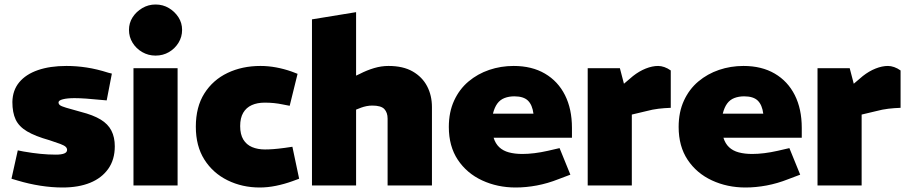

<svg xmlns="http://www.w3.org/2000/svg" viewBox="-20 -824 4029 853"><path d="M258 9Q210 9 159 1Q108 -7 58 -22L31 -30L59 -156L84 -151Q124 -144 159.5 -140.5Q195 -137 228 -137Q252 -137 265 -142Q278 -147 278 -158Q278 -166 271.5 -172Q265 -178 248 -184.5Q231 -191 200 -201Q136 -219 100 -240.5Q64 -262 49.5 -293Q35 -324 35 -371Q36 -423 65.5 -458.5Q95 -494 148.5 -512.5Q202 -531 275 -531Q320 -531 365.5 -524Q411 -517 461 -501L477 -497L454 -378L431 -380Q392 -384 362 -386Q332 -388 311 -388Q279 -388 259.5 -383Q240 -378 240 -369Q240 -362 246 -357Q252 -352 273.5 -345.5Q295 -339 339 -327Q394 -313 427 -293Q460 -273 475 -243.5Q490 -214 490 -174Q490 -115 461 -74Q432 -33 380.5 -12Q329 9 258 9Z M573 0V-521H769V0ZM671 -577Q639 -577 612 -592.5Q585 -608 569 -634Q553 -660 553 -691Q553 -722 569 -747Q585 -772 612 -788Q639 -804 671 -804Q704 -804 730.5 -788Q757 -772 773 -747Q789 -722 789 -691Q789 -660 773 -634Q757 -608 730.5 -592.5Q704 -577 671 -577Z M1134 9Q1056 9 991 -23Q926 -55 888 -115Q850 -175 850 -261Q850 -349 888 -409Q926 -469 991 -500Q1056 -531 1137 -531Q1172 -531 1207 -524.5Q1242 -518 1276 -506L1302 -496L1267 -354L1236 -360Q1217 -364 1197.5 -366Q1178 -368 1156 -368Q1123 -368 1098.5 -357Q1074 -346 1060.5 -323Q1047 -300 1047 -264Q1047 -227 1061 -204Q1075 -181 1100 -170.5Q1125 -160 1157 -160Q1174 -160 1194.5 -161.5Q1215 -163 1245 -167L1279 -172L1309 -30L1279 -19Q1243 -6 1206 1.5Q1169 9 1134 9Z M1366 0V-738L1562 -770V-488L1579 -496Q1610 -512 1642 -521.5Q1674 -531 1706 -531Q1771 -531 1813.5 -506.5Q1856 -482 1877.5 -441Q1899 -400 1899 -348V0H1702V-297Q1702 -324 1687.5 -339.5Q1673 -355 1634 -355Q1621 -355 1608.5 -352.5Q1596 -350 1585 -346L1562 -337V0Z M2271 9Q2190 9 2122 -22.5Q2054 -54 2014 -114Q1974 -174 1974 -260Q1974 -326 1997.5 -377Q2021 -428 2061.5 -462Q2102 -496 2153.5 -513.5Q2205 -531 2262 -531Q2343 -531 2401 -497Q2459 -463 2490 -401.5Q2521 -340 2521 -256V-212H2173Q2181 -186 2198 -170Q2215 -154 2241 -147Q2267 -140 2301 -140Q2326 -140 2354.5 -143.5Q2383 -147 2414 -154L2466 -166L2514 -48L2461 -28Q2413 -9 2365 0Q2317 9 2271 9ZM2170 -319H2350Q2345 -358 2325.5 -377Q2306 -396 2265 -396Q2241 -396 2221.5 -388.5Q2202 -381 2189.5 -364Q2177 -347 2170 -319Z M2591 0V-521H2734L2752 -452L2792 -486Q2820 -508 2849 -519.5Q2878 -531 2904 -531Q2917 -531 2931.5 -526Q2946 -521 2960 -511V-345Q2932 -344 2906 -341Q2880 -338 2850 -330L2787 -315V0Z M3292 9Q3211 9 3143 -22.5Q3075 -54 3035 -114Q2995 -174 2995 -260Q2995 -326 3018.5 -377Q3042 -428 3082.5 -462Q3123 -496 3174.5 -513.5Q3226 -531 3283 -531Q3364 -531 3422 -497Q3480 -463 3511 -401.5Q3542 -340 3542 -256V-212H3194Q3202 -186 3219 -170Q3236 -154 3262 -147Q3288 -140 3322 -140Q3347 -140 3375.5 -143.5Q3404 -147 3435 -154L3487 -166L3535 -48L3482 -28Q3434 -9 3386 0Q3338 9 3292 9ZM3191 -319H3371Q3366 -358 3346.5 -377Q3327 -396 3286 -396Q3262 -396 3242.5 -388.5Q3223 -381 3210.5 -364Q3198 -347 3191 -319Z M3612 0V-521H3755L3773 -452L3813 -486Q3841 -508 3870 -519.5Q3899 -531 3925 -531Q3938 -531 3952.5 -526Q3967 -521 3981 -511V-345Q3953 -344 3927 -341Q3901 -338 3871 -330L3808 -315V0Z"/></svg>

Font: REM ExtraBold
Style: Regular
Weight: 800
Designer: Octavio Pardo
Foundry: Ashler Design
Version: Version 1.005;gftools[0.9.28]